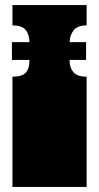

<svg xmlns="http://www.w3.org/2000/svg" viewBox="-20 -736 390 756"><path d="M29 0V-135Q29 -152 29 -156.5Q29 -161 29 -163Q29 -165 29 -171V-172Q29 -179 29 -180.5Q29 -182 29 -187.5Q29 -193 29 -209V-260Q29 -277 29 -281.5Q29 -286 29 -288Q29 -290 29 -296V-297Q29 -304 29 -305.5Q29 -307 29 -312.5Q29 -318 29 -334V-434Q67 -434 81.5 -450Q96 -466 96 -498V-567Q96 -599 81.5 -617.5Q67 -636 29 -636V-716H321V-636Q284 -636 269 -615.5Q254 -595 254 -567V-498Q254 -470 269 -452Q284 -434 321 -434V0ZM27 -500V-570H319V-500Z"/></svg>

Font: Danfo
Style: Regular
Weight: 400
Designer: Seyi Olusanya, David Udoh, Eyiyemi Adegbite, Mirko Velimirović
Version: Version 1.000